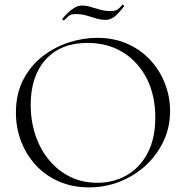

<svg xmlns="http://www.w3.org/2000/svg" viewBox="-20 -800 806 832"><path d="M366 12Q294 12 235.5 -13.5Q177 -39 135.5 -84Q94 -129 71.5 -187.5Q49 -246 49 -312Q49 -393 80.5 -454Q112 -515 164 -555.5Q216 -596 278 -616Q340 -636 401 -636Q475 -636 533.5 -609.5Q592 -583 633 -538Q674 -493 695.5 -436Q717 -379 717 -319Q717 -249 689 -189Q661 -129 612.5 -84Q564 -39 500.5 -13.5Q437 12 366 12ZM402 -8Q472 -8 529 -40.5Q586 -73 619.5 -136.5Q653 -200 653 -291Q653 -386 616.5 -458.5Q580 -531 514 -572.5Q448 -614 359 -614Q243 -614 178 -542Q113 -470 113 -346Q113 -276 133.5 -214.5Q154 -153 192.5 -106.5Q231 -60 284 -34Q337 -8 402 -8ZM461 -752Q481 -752 491.5 -760.5Q502 -769 510 -779Q512 -781 515.5 -777.5Q519 -774 517 -772Q490 -737 473 -725.5Q456 -714 439 -714Q416 -714 395.5 -720.5Q375 -727 354 -733Q333 -739 307 -739Q287 -739 277.5 -730.5Q268 -722 258 -712Q256 -711 252.5 -713.5Q249 -716 251 -719Q259 -730 272.5 -743Q286 -756 302 -766Q318 -776 335 -776Q353 -776 372.5 -770Q392 -764 414 -758Q436 -752 461 -752Z"/></svg>

Font: Cormorant Garamond Light Light
Style: Regular
Weight: 300
Version: Version 4.001